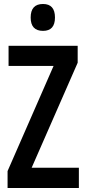

<svg xmlns="http://www.w3.org/2000/svg" viewBox="-20 -944 432 964"><path d="M376 0H18V-85L249 -613H23V-714H370V-629L139 -102H376ZM196 -924Q256 -924 256 -856Q256 -789 196 -789Q134 -789 134 -856Q134 -924 196 -924Z"/></svg>

Font: Noto Sans Kannada ExtraCondensed SemiBold
Style: Regular
Weight: 600
Width: 2
Designer: Jelle Bosma - Monotype Design Team
Foundry: Monotype Imaging Inc.
Version: Version 2.005; ttfautohint (v1.8.4.7-5d5b)